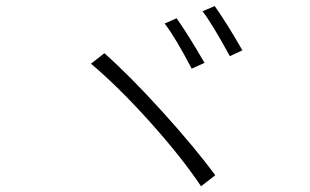

<svg xmlns="http://www.w3.org/2000/svg" viewBox="-20 -742 1040 644"><path d="M532.2 -663.1 572.3 -680.7Q607.4 -631.8 666 -531.2L623 -511.7Q568.4 -616.2 532.2 -663.1ZM659.2 -704.1 700.2 -721.7Q742.2 -662.1 793 -573.2L751 -553.7Q689.5 -666 659.2 -704.1ZM285.2 -528.3 330.1 -563.5Q416 -487.3 524.4 -367.7Q632.8 -248 702.1 -154.3L654.3 -117.2Q589.8 -213.9 483.9 -332Q377.9 -450.2 285.2 -528.3Z"/></svg>

Font: Gen Shin Gothic Monospace Light
Style: Regular
Weight: 300
Designer: [Source Han Sans]
Ryoko NISHIZUKA  (kana & ideographs); Paul D. Hunt (Latin, Greek & Cyrillic); Wenlong ZHANG  (bopomofo
Version: Version 1.002.20150607